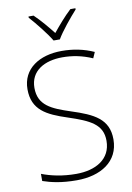

<svg xmlns="http://www.w3.org/2000/svg" viewBox="-102 -1011 748 1084"><g transform="rotate(-10 272.0 -469.0)"><path d="M256 -790H292C316 -832 372 -900 409 -941V-948H380C343 -914 303 -867 273 -830C244 -867 205 -914 169 -948H140V-941C177 -900 231 -832 256 -790ZM492 -182C492 -299 410 -338 283 -379C177 -414 103 -444 103 -545C103 -643 186 -688 288 -688C343 -688 400 -678 459 -652L474 -686C416 -712 356 -724 290 -724C163 -724 63 -662 63 -544C63 -426 142 -386 259 -348C383 -307 452 -275 452 -181C452 -75 363 -26 252 -26C172 -26 107 -41 55 -61V-20C102 -4 160 10 249 10C385 10 492 -54 492 -182Z"/></g></svg>

Font: Noto Sans Meetei Mayek ExtraLight
Style: Regular
Weight: 200
Designer: Monotype Design Team and Neelakash Kshetrimayum
Foundry: Monotype Imaging Inc.
Version: Version 2.002